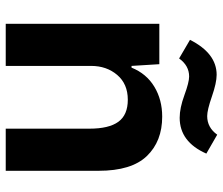

<svg xmlns="http://www.w3.org/2000/svg" viewBox="-74 -704 778 670"><g transform="rotate(90 315.0 -369.0)"><path d="M63 0V-536H204L210 -439H216Q237 -491 282.5 -518.5Q328 -546 387 -546Q473 -546 524.5 -492.5Q576 -439 576 -324V0H429V-292Q429 -360 405 -393Q381 -426 328 -426Q273 -426 241.5 -389Q210 -352 210 -298V0ZM391 -607Q357 -607 312 -623.5Q267 -640 247 -640Q209 -640 184 -605L119 -643Q166 -736 241 -736Q269 -736 316.5 -719.5Q364 -703 385 -703Q425 -703 450 -738L516 -700Q475 -607 391 -607Z"/></g></svg>

Font: Mona Sans
Style: Bold
Weight: 700
Designer: Deni Anggara
Foundry: GitHub
Version: Version 2.000;Glyphs 3.2.3 (3260)